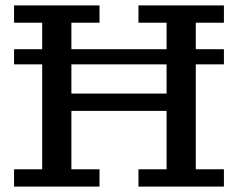

<svg xmlns="http://www.w3.org/2000/svg" viewBox="-20 -690 880 710"><path d="M492 -606V-670H808V-606H704V-508H808V-452H704V-64H808V0H492V-64H596V-280H244V-64H348V0H32V-64H136V-452H32V-508H136V-606H32V-670H348V-606H244V-508H596V-606ZM244 -344H596V-452H244Z"/></svg>

Font: Source Serif 4 Caption
Style: Regular
Weight: 400
Designer: Frank Grießhammer
Foundry: Adobe Systems Incorporated
Version: Version 4.004;hotconv 1.0.117;makeotfexe 2.5.65602